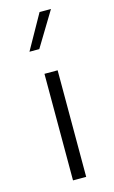

<svg xmlns="http://www.w3.org/2000/svg" viewBox="-120 -819 516 866"><g transform="rotate(-15 138.5 -386.0)"><path d="M159.2 -772.5H212.4L114.7 -611.3H68.8ZM108.4 -497.6H169.9V0H108.4Z"/></g></svg>

Font: Estedad-FD Light
Style: Regular
Weight: 300
Designer: Amin Abedi
Version: Version 7.3